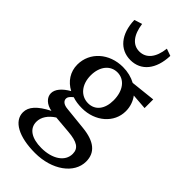

<svg xmlns="http://www.w3.org/2000/svg" viewBox="-319 -875 1223 1223"><g transform="rotate(45 292.5 -264.0)"><path d="M275 268C427 268 544 184 544 76C544 -6 487 -50 378 -61L223 -77C188 -80 169 -95 169 -117C169 -130 178 -142 198 -158C224 -149 253 -145 284 -145C404 -145 496 -225 496 -330C496 -370 483 -407 461 -436L566 -428V-506L399 -488C366 -506 327 -516 284 -516C161 -516 67 -433 67 -321C67 -257 102 -204 159 -174C107 -144 77 -109 77 -73C77 -35 111 -4 159 4C75 47 37 89 37 139C37 218 128 268 275 268ZM123 -779C127 -654 191 -580 286 -580C381 -580 443 -654 447 -779L399 -796C389 -707 348 -659 287 -659C228 -659 188 -707 176 -796ZM140 121C140 79 166 41 211 12L329 22C415 29 449 52 449 102C449 171 379 217 281 217C193 217 140 182 140 121ZM176 -333C176 -413 220 -467 283 -467C348 -467 392 -410 392 -323C392 -245 353 -195 290 -195C223 -195 176 -251 176 -333Z"/></g></svg>

Font: TPK Tissa Web Medium
Style: Regular
Weight: 500
Designer: Jacques Le Bailly, Suppakit Chalermlarp | Katatrad Co.,Ltd.
Foundry: Jacques Le Bailly, Cadson Demak Co.,Ltd.
Version: Version 5.000;Glyphs 3.1.2 (3151)